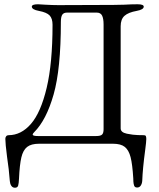

<svg xmlns="http://www.w3.org/2000/svg" viewBox="-20 -673 745 899"><path d="M26 175Q22 120 13 61Q5 -1 5 -23Q5 -30 9 -35Q13 -40 20 -40Q79 -40 125 -93Q171 -146 198.5 -261.5Q226 -377 226 -557Q226 -586 212.5 -600.5Q199 -615 162 -622Q129 -628 129 -642Q129 -653 158 -653L192 -651Q228 -649 253 -649Q418 -649 511 -650L561 -651Q595 -653 624 -653Q653 -653 653 -642Q653 -628 620 -622Q581 -615 563 -599Q545 -583 545 -550V-72Q545 -53 574 -47Q603 -41 626 -40.5Q649 -40 654 -40Q661 -40 663 -35.5Q665 -31 665 -22Q665 -10 660 28Q648 117 646 174Q645 187 639 196Q633 205 622 205Q611 205 608 196Q605 187 604.5 176.5Q604 166 604 162Q600 96 591.5 63Q583 30 564.5 15Q546 0 509 0H163Q126 0 107 15Q88 30 80 64Q72 98 69 163Q68 186 65 196Q62 206 50 206Q39 206 33 197Q27 188 26 175ZM430 -36Q451 -36 458 -43Q465 -50 465 -68V-558Q465 -586 458 -600Q451 -614 433 -614H294Q278 -614 271.5 -604Q265 -594 265 -570Q265 -350 231 -230.5Q197 -111 140 -54Q133 -47 133 -43Q133 -36 158 -36Z"/></svg>

Font: EB Garamond
Style: Regular
Weight: 400
Designer: Georg Duffner and Octavio Pardo
Foundry: Georg Duffner
Version: Version 1.000; ttfautohint (v1.6)